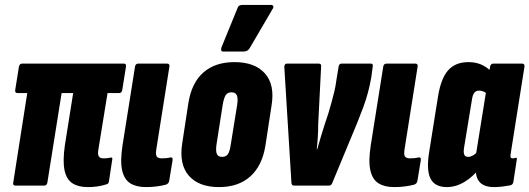

<svg xmlns="http://www.w3.org/2000/svg" viewBox="-20 -756 2156 782"><path d="M337 6Q299 6 275 -9.5Q251 -25 243 -62Q235 -99 244 -163L278 -377H231L173 -13Q171 0 159 0H43Q31 0 34 -13L91 -377H51Q40 -377 42 -390L57 -484Q60 -497 70 -497H484Q495 -497 493 -484L478 -390Q476 -377 465 -377H418L381 -149Q377 -127 382.5 -119Q388 -111 401 -111Q408 -111 414.5 -111.5Q421 -112 430 -114Q440 -117 437 -105L424 -19Q423 -7 413 -5Q393 1 375.5 3.5Q358 6 337 6Z M574 6Q535 6 510.5 -9.5Q486 -25 477.5 -62Q469 -99 479 -164L530 -485Q532 -497 544 -497H660Q672 -497 670 -485L617 -150Q613 -126 618.5 -118.5Q624 -111 639 -111Q648 -111 658 -112Q668 -113 675 -115Q684 -116 683 -104L669 -19Q667 -8 656 -4Q641 0 620.5 3Q600 6 574 6Z M872 6Q790 6 749.5 -40Q709 -86 722 -171L747 -335Q760 -418 808 -460.5Q856 -503 935 -503Q1018 -503 1059 -457Q1100 -411 1086 -326L1061 -163Q1048 -81 999.5 -37.5Q951 6 872 6ZM885 -117Q900 -117 908 -128Q916 -139 920 -168L946 -329Q950 -356 944.5 -368Q939 -380 923 -380Q907 -380 899.5 -369Q892 -358 887 -329L862 -169Q858 -142 863 -129.5Q868 -117 885 -117ZM890 -546Q882 -546 881 -551Q880 -556 882 -563L947 -722Q950 -731 955.5 -733.5Q961 -736 969 -736H1084Q1091 -736 1093 -730.5Q1095 -725 1090 -719L997 -560Q989 -546 972 -546Z M1178 0Q1168 0 1167 -11L1138 -483Q1138 -497 1149 -497H1277Q1289 -497 1288 -487L1276 -250Q1276 -224 1274.5 -199Q1273 -174 1270 -148H1272Q1279 -174 1287 -199.5Q1295 -225 1303 -251L1317 -293Q1324 -316 1330 -338Q1336 -360 1341.5 -382.5Q1347 -405 1350 -429L1359 -484Q1361 -497 1371 -497H1490Q1501 -497 1498 -484L1492 -440Q1487 -411 1479 -380.5Q1471 -350 1459.5 -319Q1448 -288 1435 -256L1333 -10Q1329 0 1320 0Z M1585 6Q1546 6 1521.5 -9.5Q1497 -25 1488.5 -62Q1480 -99 1490 -164L1541 -485Q1543 -497 1555 -497H1671Q1683 -497 1681 -485L1628 -150Q1624 -126 1629.5 -118.5Q1635 -111 1650 -111Q1659 -111 1669 -112Q1679 -113 1686 -115Q1695 -116 1694 -104L1680 -19Q1678 -8 1667 -4Q1652 0 1631.5 3Q1611 6 1585 6Z M1800 6Q1751 6 1733.5 -28.5Q1716 -63 1728 -137L1764 -363Q1776 -437 1805.5 -470Q1835 -503 1888 -503Q1916 -503 1939 -493.5Q1962 -484 1984 -462L1968 -368Q1959 -379 1950 -383Q1941 -387 1932 -387Q1924 -387 1918.5 -384Q1913 -381 1909 -374Q1905 -367 1903 -355L1870 -154Q1867 -135 1871 -126Q1875 -117 1887 -117Q1896 -117 1906.5 -123Q1917 -129 1927 -141L1941 -79Q1908 -37 1872.5 -15.5Q1837 6 1800 6ZM1992 6Q1905 6 1920 -91L1922 -104L1917 -117L1966 -422L1970 -447L1976 -484Q1978 -497 1990 -497H2106Q2118 -497 2116 -484L2060 -130Q2058 -119 2060 -115Q2062 -111 2068 -111Q2071 -111 2074 -111.5Q2077 -112 2079 -113Q2087 -115 2085 -107L2071 -16Q2070 -4 2058 -1Q2041 2 2024.5 4Q2008 6 1992 6Z"/></svg>

Font: Sofia Sans Extra Condensed Black
Style: Italic
Weight: 900
Italic angle: -9°
Version: Version 4.100